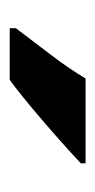

<svg xmlns="http://www.w3.org/2000/svg" viewBox="82 -888 200 405"><g transform="rotate(90 182.5 -686.0)"><path d="M325 -756Q306 -738 274.5 -710Q243 -682 209 -653.5Q175 -625 149 -606H40V-619Q65 -652 95.5 -692Q126 -732 146 -766H325Z"/></g></svg>

Font: Noto Sans Devanagari SemiCondensed ExtraBold
Style: Regular
Weight: 800
Width: 4
Designer: Jelle Bosma - Monotype Design Team
Foundry: Monotype Imaging Inc.
Version: Version 2.004; ttfautohint (v1.8.4.7-5d5b)